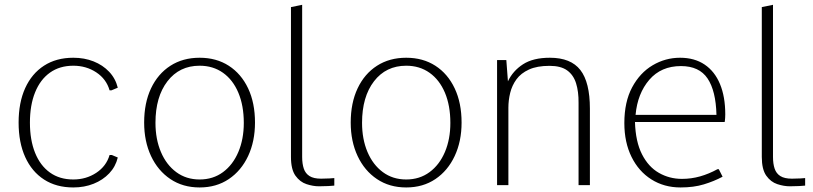

<svg xmlns="http://www.w3.org/2000/svg" viewBox="-20 -782 3432 811"><path d="M289.6 9.8Q217.8 9.8 166 -23.7Q114.3 -57.1 86.4 -118.7Q58.6 -180.2 58.6 -264.2Q58.6 -348.6 86.4 -409.9Q114.3 -471.2 166 -504.6Q217.8 -538.1 289.6 -538.1Q336.4 -538.1 375.2 -522.7Q414.1 -507.3 440.9 -479Q467.8 -450.7 477.5 -411.6L450.7 -400.4H442.9Q429.2 -448.2 386.7 -476.3Q344.2 -504.4 289.6 -504.4Q231.9 -504.4 190.9 -475.1Q149.9 -445.8 128.2 -391.8Q106.4 -337.9 106.4 -264.2Q106.4 -190.4 128.2 -136.5Q149.9 -82.5 190.9 -53.2Q231.9 -23.9 289.6 -23.9Q343.8 -23.9 386.5 -52Q429.2 -80.1 442.9 -127.4H452.1L477.5 -116.7Q468.3 -78.1 441.4 -49.8Q414.6 -21.5 375.5 -5.9Q336.4 9.8 289.6 9.8Z M823.2 9.8Q752.4 9.8 699.7 -25.6Q647 -61 617.9 -123Q588.9 -185.1 588.9 -264.2Q588.9 -347.2 617.9 -408.7Q647 -470.2 699.7 -504.2Q752.4 -538.1 823.2 -538.1Q894 -538.1 946.5 -504.2Q999 -470.2 1028.1 -408.7Q1057.1 -347.2 1057.1 -264.2Q1057.1 -185.1 1028.1 -123Q999 -61 946.5 -25.6Q894 9.8 823.2 9.8ZM823.2 -23.9Q879.9 -23.9 921.9 -54.9Q963.9 -85.9 986.8 -140.1Q1009.8 -194.3 1009.8 -262.7Q1009.8 -335.9 986.8 -390.4Q963.9 -444.8 921.9 -474.6Q879.9 -504.4 823.2 -504.4Q737.8 -504.4 687.3 -438.7Q636.7 -373 636.7 -263.2Q636.7 -194.3 659.7 -140.1Q682.6 -85.9 724.6 -54.9Q766.6 -23.9 823.2 -23.9Z M1327.6 4.9Q1302.2 4.9 1274.7 -4.2Q1247.1 -13.2 1228 -39.8Q1209 -66.4 1209 -119.1V-752L1256.3 -761.7V-119.1Q1256.3 -90.3 1263.2 -69.8Q1270 -49.3 1287.4 -38.3Q1304.7 -27.3 1336.4 -27.3Q1355 -27.3 1371.6 -28.3Q1388.2 -29.3 1392.1 -29.8V2Q1383.8 2.9 1366.5 3.9Q1349.1 4.9 1327.6 4.9Z M1695.8 9.8Q1625 9.8 1572.3 -25.6Q1519.5 -61 1490.5 -123Q1461.4 -185.1 1461.4 -264.2Q1461.4 -347.2 1490.5 -408.7Q1519.5 -470.2 1572.3 -504.2Q1625 -538.1 1695.8 -538.1Q1766.6 -538.1 1819.1 -504.2Q1871.6 -470.2 1900.6 -408.7Q1929.7 -347.2 1929.7 -264.2Q1929.7 -185.1 1900.6 -123Q1871.6 -61 1819.1 -25.6Q1766.6 9.8 1695.8 9.8ZM1695.8 -23.9Q1752.4 -23.9 1794.4 -54.9Q1836.4 -85.9 1859.4 -140.1Q1882.3 -194.3 1882.3 -262.7Q1882.3 -335.9 1859.4 -390.4Q1836.4 -444.8 1794.4 -474.6Q1752.4 -504.4 1695.8 -504.4Q1610.4 -504.4 1559.8 -438.7Q1509.3 -373 1509.3 -263.2Q1509.3 -194.3 1532.2 -140.1Q1555.2 -85.9 1597.2 -54.9Q1639.2 -23.9 1695.8 -23.9Z M2079.6 0V-528.3H2118.7L2125.5 -438.5Q2146.5 -482.9 2189.2 -510.5Q2231.9 -538.1 2302.7 -538.1Q2391.1 -538.1 2431.4 -486.3Q2471.7 -434.6 2471.7 -322.8V0H2423.8V-347.2Q2424.3 -395 2413.3 -430.2Q2402.3 -465.3 2375.7 -484.6Q2349.1 -503.9 2301.3 -503.9Q2248.5 -503.9 2214.4 -488.3Q2180.2 -472.7 2161.4 -446.8Q2142.6 -420.9 2135 -389.6Q2127.4 -358.4 2127.4 -327.1V0Z M2854.5 9.8Q2785.2 9.8 2731.4 -24.2Q2677.7 -58.1 2647.5 -119.4Q2617.2 -180.7 2617.2 -262.2Q2617.2 -351.6 2650.1 -413.1Q2683.1 -474.6 2736.8 -506.3Q2790.5 -538.1 2852.5 -538.1Q2913.6 -538.1 2956.3 -509.3Q2999 -480.5 3021.2 -427Q3043.5 -373.5 3043.5 -298.8Q3043.5 -291 3043 -284.4Q3042.5 -277.8 3042 -273.2Q3041.5 -268.6 3041 -266.6H2662.1Q2664.6 -183.6 2691.7 -130.4Q2718.8 -77.1 2763.2 -51.8Q2807.6 -26.4 2860.4 -26.4Q2899.9 -26.4 2937 -36.9Q2974.1 -47.4 3010.7 -67.4H3016.1L3032.2 -35.6Q2995.6 -16.1 2952.9 -3.2Q2910.2 9.8 2854.5 9.8ZM2664.6 -296.9H3006.3Q3003.9 -397.9 2968.8 -450.4Q2933.6 -502.9 2856.4 -502.9Q2772.5 -502.9 2722.7 -445.1Q2672.9 -387.2 2664.6 -296.9Z M3316.4 4.9Q3291 4.9 3263.4 -4.2Q3235.8 -13.2 3216.8 -39.8Q3197.8 -66.4 3197.8 -119.1V-752L3245.1 -761.7V-119.1Q3245.1 -90.3 3252 -69.8Q3258.8 -49.3 3276.1 -38.3Q3293.5 -27.3 3325.2 -27.3Q3343.8 -27.3 3360.4 -28.3Q3377 -29.3 3380.9 -29.8V2Q3372.6 2.9 3355.2 3.9Q3337.9 4.9 3316.4 4.9Z"/></svg>

Font: Comme Thin
Style: Regular
Weight: 250
Version: Version 1.000;gftools[0.9.27]